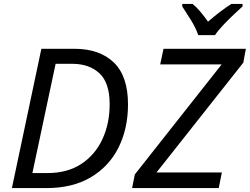

<svg xmlns="http://www.w3.org/2000/svg" viewBox="-20 -964 1280 984"><path d="M41 0 192 -714H361Q490 -714 563 -644Q636 -574 636 -429Q636 -305 587.5 -208Q539 -111 445.5 -55.5Q352 0 217 0ZM146 -77H222Q326 -77 397 -124Q468 -171 505 -251Q542 -331 542 -430Q542 -540 489.5 -588.5Q437 -637 350 -637H265ZM657 0 671 -70 1116 -634H801L818 -714H1240L1227 -643L782 -80H1117L1101 0ZM996 -784Q983 -822 958 -862Q933 -902 914 -931V-944H967Q987 -928 1007 -904Q1027 -880 1046 -853Q1077 -880 1108 -903.5Q1139 -927 1166 -944H1223V-931Q1206 -916 1178 -889.5Q1150 -863 1123.5 -835Q1097 -807 1082 -784Z"/></svg>

Font: Noto Sans IKEA
Style: Italic
Weight: 400
Italic angle: -12°
Designer: Monotype Design Team
Foundry: Monotype Imaging Inc.
Version: Version 2.001